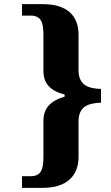

<svg xmlns="http://www.w3.org/2000/svg" viewBox="-20 -780 535 924"><path d="M86 124H187C300 124 358 67 358 -25V-195C358 -270 406 -283 466 -286V-352C406 -354 358 -369 358 -442V-613C358 -707 300 -760 187 -760H86V-705H127C179 -705 189 -671 189 -610V-440C189 -381 218 -344 291 -325V-315C220 -294 189 -257 189 -198V-27C189 34 179 68 127 68H86Z"/></svg>

Font: Noto Serif Devanagari SemiCondensed ExtraBold
Style: Regular
Weight: 800
Width: 4
Designer: Universal Thirst, Indian Type Foundry and the Monotype Design Team
Foundry: Monotype Imaging Inc.
Version: Version 2.004